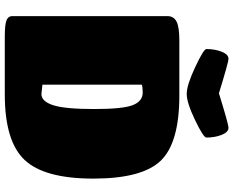

<svg xmlns="http://www.w3.org/2000/svg" viewBox="-104 -846 950 781"><g transform="rotate(90 370.5 -455.0)"><path d="M364 0H128Q79 0 62 -7Q45 -14 45 -30V-661Q45 -687 67 -698.5Q89 -710 143 -710H368Q560 -710 633 -634.5Q706 -559 706 -360Q706 -161 630 -80.5Q554 0 364 0ZM356 -561Q332 -561 324 -557V-153L362 -149Q392 -149 407.5 -197Q423 -245 423 -363Q423 -481 407 -521Q391 -561 356 -561ZM179 -820Q179 -855 190 -882.5Q201 -910 219 -910Q232 -910 359 -871Q485 -910 499 -910Q517 -910 528 -882.5Q539 -855 539 -820Q539 -808 468 -774Q397 -740 361.5 -740Q326 -740 252.5 -774.5Q179 -809 179 -820Z"/></g></svg>

Font: Titan One
Style: Regular
Weight: 400
Designer: Rodrigo Fuenzalida
Foundry: Rodrigo Fuenzalida
Version: Version 1.001